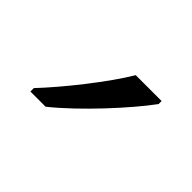

<svg xmlns="http://www.w3.org/2000/svg" viewBox="-46 -865 357 357"><g transform="rotate(45 132.5 -686.0)"><path d="M225 -758V-766H157C131 -722 77 -654 40 -615V-606H80C130 -646 195 -717 225 -758Z"/></g></svg>

Font: Noto Sans Meetei Mayek Light
Style: Regular
Weight: 300
Designer: Monotype Design Team and Neelakash Kshetrimayum
Foundry: Monotype Imaging Inc.
Version: Version 2.002